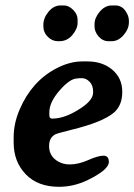

<svg xmlns="http://www.w3.org/2000/svg" viewBox="-20 -702 503 720"><path d="M165 -281.2V-270.5Q165 -257.3 174.8 -257.3H177.2Q224.6 -257.3 284.7 -297.4Q329.1 -327.1 329.1 -354.5V-359.4Q329.1 -382.3 315.9 -395.5Q302.7 -408.7 288.6 -408.7H276.4Q271.5 -407.7 269.5 -407.7Q242.7 -407.7 203.9 -363.3Q165 -318.8 165 -281.2ZM142.6 -602.5V-608.9Q142.6 -634.8 162.1 -658.2Q181.6 -681.6 207 -681.6H219.7Q237.8 -681.6 254.4 -665Q271 -648.4 271 -628.4V-616.2Q271 -594.2 251.5 -570.8Q231.9 -547.4 202.1 -547.4H197.8Q175.8 -547.4 159.2 -564Q142.6 -580.6 142.6 -602.5ZM463.4 -624.5V-618.2Q463.4 -593.8 443.6 -570.6Q423.8 -547.4 398.4 -547.4H387.7Q365.2 -547.4 349.9 -565.2Q334.5 -583 334.5 -602.5V-611.3Q334.5 -635.3 354.2 -658.4Q374 -681.6 399.4 -681.6H412.1Q435.5 -681.6 449.5 -662.4Q463.4 -643.1 463.4 -624.5ZM288.6 -471.7H307.6Q364.7 -471.7 401.6 -440.2Q438.5 -408.7 438.5 -357.7Q438.5 -306.6 407.2 -279.8Q365.7 -244.1 248 -215.3Q195.3 -202.1 188.5 -198.7Q164.1 -186.5 164.1 -154.5Q164.1 -122.6 187 -104Q210 -85.4 241.9 -85.4Q273.9 -85.4 311 -101.8Q348.1 -118.2 368.2 -118.2Q388.2 -118.2 388.2 -94.7Q388.2 -65.4 309.1 -26.9Q256.8 -1.5 201.2 -1.5Q121.6 -1.5 76.4 -48.6Q31.2 -95.7 31.2 -167.5V-187Q31.2 -239.3 53.7 -291.5Q98.6 -396.5 189.9 -444.8Q240.7 -471.7 288.6 -471.7Z"/></svg>

Font: Averia Serif Libre
Style: Bold Italic
Weight: 700
Italic angle: -6.90001°
Version: Version 1.002